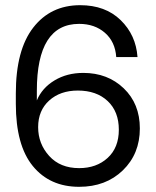

<svg xmlns="http://www.w3.org/2000/svg" viewBox="-20 -710 600 740"><path d="M285 10Q172 10 106.5 -70Q41 -150 41 -310V-350Q41 -517 108 -603.5Q175 -690 289 -690Q386 -690 445 -632.5Q504 -575 510 -490H428Q424 -549 384.5 -583.5Q345 -618 285 -618Q122 -618 122 -360V-323Q142 -371 190 -400Q238 -429 301 -429Q395 -429 457 -369.5Q519 -310 519 -215Q519 -117 453.5 -53.5Q388 10 285 10ZM285 -62Q352 -62 395 -101.5Q438 -141 438 -210Q438 -280 395 -320.5Q352 -361 280 -361Q212 -361 169.5 -322.5Q127 -284 127 -220Q127 -156 169.5 -109Q212 -62 285 -62Z"/></svg>

Font: TASA Orbiter Display
Style: Regular
Weight: 400
Designer: Weizhong Zhang
Version: Version 1.000;Glyphs 3.1.2 (3151)